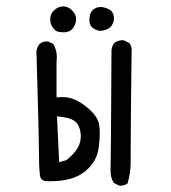

<svg xmlns="http://www.w3.org/2000/svg" viewBox="-20 -590 540 607"><path d="M393.1 -111.8Q393.1 -185.5 396 -424.8V-425.3Q396.5 -428.2 396.5 -430.7Q396.5 -444.8 388.7 -454.1L372.1 -462.4Q370.1 -462.9 368.2 -462.9Q353 -462.9 341.8 -454.6Q334 -444.8 332.5 -432.1Q330.6 -79.1 329.6 -51.8Q329.6 -50.3 329.6 -48.8Q329.6 -27.3 339.8 -11.7L356.4 -3.4Q358.4 -2.9 360.4 -2.9Q374 -2.9 383.3 -10.3Q393.1 -42.5 393.1 -78.1ZM95.2 -428.2Q103 -165 103 -115Q103 -64.9 106 -38.1Q106.9 -27.8 111.8 -22.9Q117.7 -17.1 130.9 -17.1Q135.3 -17.1 139.6 -17.1Q209 -17.1 246.6 -46.4Q286.1 -77.1 292 -123Q295.4 -150.4 295.4 -167.7Q295.4 -185.1 293.5 -195.8Q289.1 -219.7 264.2 -242.7Q238.3 -266.1 215.8 -275.4Q197.8 -283.2 175.8 -283.2Q170.9 -283.2 158.7 -282.2V-396Q159.7 -402.8 159.7 -407.5Q159.7 -412.1 159.2 -418.5Q158.7 -424.8 156 -433.6Q153.3 -442.4 148.9 -450.7L132.8 -458.5Q130.9 -459 126.5 -459Q122.1 -459 116.2 -457.3Q110.4 -455.6 105 -450.7Q97.2 -441.4 95.2 -428.2ZM235.4 -159.2Q235.4 -134.3 219.2 -112.8Q209 -99.6 190.9 -84L167 -77.1L160.2 -222.2L168.9 -221.2Q206.5 -217.3 220.2 -203.6Q231 -192.9 234.4 -172.4Q235.4 -166 235.4 -159.2ZM180.7 -487.8Q191.9 -487.8 200.7 -492.2Q212.9 -498.5 218.8 -517.1Q220.7 -523.4 220.7 -529.3Q220.7 -544.4 207.5 -557.6Q195.3 -569.8 179.7 -569.8Q165.5 -569.8 152.8 -559.1Q138.7 -547.4 138.7 -528.3Q138.7 -511.7 150.4 -498.5Q158.7 -488.8 169.9 -488.8H170.4Q176.3 -487.8 180.7 -487.8ZM295.9 -492.7Q307.1 -492.7 318.8 -497.6Q331.1 -502.4 336.9 -516.6Q340.3 -523.9 340.3 -531.2Q340.3 -538.6 338.6 -543.5Q336.9 -548.3 335.4 -550.8Q334 -553.2 331.8 -555.4Q329.6 -557.6 326.7 -559.1Q320.8 -563 312.7 -565.4Q304.7 -567.9 297.9 -567.9Q286.1 -567.9 276.4 -561Q262.7 -550.8 262.7 -528.3Q262.7 -526.4 262.9 -522Q263.2 -517.6 265.1 -512.7Q271 -498.5 293 -492.7Q294.4 -492.7 295.9 -492.7Z"/></svg>

Font: Bakudai
Style: ExtraLight
Weight: 200
Version: Version 1.48